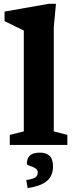

<svg xmlns="http://www.w3.org/2000/svg" viewBox="-20 -764 408 1012"><path d="M263.5 -71.5 335 -53V0H31.5V-53L105.5 -71.5V-603Q96 -608 64.5 -623Q33 -638 4 -652.5V-703L237 -744H275L263.5 -621ZM118.5 185Q155.5 179 167.2 170.5Q179 162 179 145Q179 129.5 164.5 121.8Q150 114 135.8 109.5Q121.5 105 121.5 99.5Q121.5 71 137.5 55.8Q153.5 40.5 191 40.5Q223 40.5 241.2 57.2Q259.5 74 259.5 116Q259.5 140 249 162.5Q238.5 185 209.8 202Q181 219 125.5 227.5Z"/></svg>

Font: Newsreader 6pt SemiBold
Style: Regular
Weight: 600
Designer: Hugues Gentile
Foundry: Production Type
Version: Version 1.003; ttfautohint (v1.8.3)